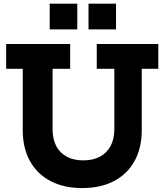

<svg xmlns="http://www.w3.org/2000/svg" viewBox="-20 -994 879 1026"><path d="M497 -759H826V-626.5H737.5V-299.5Q737.5 -203 699 -133.5Q660.5 -64 589.2 -26.5Q518 11 419 11Q321 11 249.8 -26.5Q178.5 -64 140 -133.5Q101.5 -203 101.5 -299.5V-626.5H13V-759H355V-626.5H261V-303Q261 -250.5 280.5 -213.5Q300 -176.5 336.8 -156.8Q373.5 -137 425 -137Q477 -137 514 -156.8Q551 -176.5 571 -213.8Q591 -251 591 -303V-626.5H497ZM245.5 -974.5H393V-837H245.5ZM453 -974.5H600V-837H453Z"/></svg>

Font: Hepta Slab ExtraLight
Style: Bold
Weight: 700
Version: Version 1.102